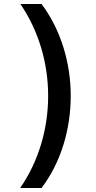

<svg xmlns="http://www.w3.org/2000/svg" viewBox="-20 -812 482 961"><path d="M81 129H188C284 2 334 -162 334 -333C334 -498 284 -664 188 -792H82C173 -659 221 -497 221 -332C221 -167 173 -4 81 129Z"/></svg>

Font: Noto Sans Bengali UI SemiBold
Style: Regular
Weight: 600
Designer: Jelle Bosma - Monotype Design Team
Foundry: Monotype Imaging Inc.
Version: Version 2.003